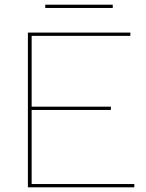

<svg xmlns="http://www.w3.org/2000/svg" viewBox="-20 -799 623 819"><path d="M553 -14V0H105H99V-660H115H536V-646H115V-344H453V-330H115V-14ZM461 -765H173V-779H461Z"/></svg>

Font: Work Sans Thin
Style: Regular
Weight: 260
Designer: Wei Huang
Foundry: Wei Huang
Version: Version 1.500